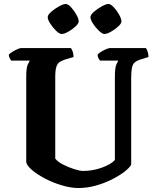

<svg xmlns="http://www.w3.org/2000/svg" viewBox="-20 -946 780 966"><path d="M375 0Q336 0 291 -13.5Q246 -27 206 -48Q166 -69 140 -91.5Q114 -114 112 -131V-560Q112 -606 120 -622Q128 -638 130 -641H36Q34 -644 29.5 -652Q25 -660 24 -671Q30 -678 42.5 -685.5Q55 -693 67.5 -698.5Q80 -704 85 -704H337Q341 -699 345.5 -687Q350 -675 350 -659L306 -646Q292 -641 281 -634.5Q270 -628 264 -611Q258 -594 258 -560V-148Q270 -132 297.5 -118Q325 -104 353.5 -95Q382 -86 397 -86Q447 -86 492.5 -102.5Q538 -119 558 -141V-559Q558 -605 565.5 -621.5Q573 -638 575 -641H483Q480 -645 475.5 -652.5Q471 -660 471 -671Q476 -678 488.5 -685.5Q501 -693 513.5 -698.5Q526 -704 532 -704H714Q719 -698 723 -686Q727 -674 727 -659L688 -647Q668 -641 657.5 -631.5Q647 -622 643.5 -603.5Q640 -585 640 -552V-117Q630 -100 603.5 -80Q577 -60 539.5 -41.5Q502 -23 459.5 -11.5Q417 0 375 0ZM505 -775Q495 -775 478 -791Q461 -807 448 -827Q435 -847 435 -860Q435 -871 452.5 -886.5Q470 -902 492 -914Q514 -926 526 -926Q537 -926 552.5 -909.5Q568 -893 579.5 -872Q591 -851 591 -838Q591 -828 575 -813Q559 -798 538.5 -786.5Q518 -775 505 -775ZM290 -775Q279 -775 262.5 -791Q246 -807 233 -827Q220 -847 220 -860Q220 -871 237.5 -886.5Q255 -902 277 -914Q299 -926 311 -926Q322 -926 337.5 -909.5Q353 -893 364.5 -872Q376 -851 376 -838Q376 -828 360 -813Q344 -798 323.5 -786.5Q303 -775 290 -775Z"/></svg>

Font: Texturina 72pt ExtraBold
Style: Regular
Weight: 800
Designer: Guillermo Torres Carreño
Foundry: Omnibus-Type
Version: Version 1.002; ttfautohint (v1.8.3)